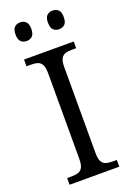

<svg xmlns="http://www.w3.org/2000/svg" viewBox="-170 -969 702 1029"><g transform="rotate(-20 181.0 -454.5)"><path d="M39 0V-38.3H65.3Q87.7 -38.3 103 -43.5Q118.3 -48.7 126.8 -64.3Q135.3 -80 135.3 -113V-601Q135.3 -634 126.8 -649.7Q118.3 -665.3 103 -670.5Q87.7 -675.7 65.3 -675.7H39V-714H322.3V-675.7H297Q275.3 -675.7 259.8 -670.5Q244.3 -665.3 236 -649.7Q227.7 -634 227.7 -601V-113Q227.7 -80 236 -64.3Q244.3 -48.7 259.8 -43.5Q275.3 -38.3 297 -38.3H322.3V0ZM272 -802.3Q253 -802.3 240 -814Q227 -825.7 227 -855.7Q227 -885.3 240 -897Q253 -908.7 272 -908.7Q291 -908.7 304 -897Q317 -885.3 317 -855.7Q317 -825.7 304 -814Q291 -802.3 272 -802.3ZM87 -802.3Q68 -802.3 55 -814Q42 -825.7 42 -855.7Q42 -885.3 55 -897Q68 -908.7 87 -908.7Q105.3 -908.7 118.7 -897Q132 -885.3 132 -855.7Q132 -825.7 118.7 -814Q105.3 -802.3 87 -802.3Z"/></g></svg>

Font: Noto Serif Hentaigana ExtraLight
Style: Regular
Weight: 200
Designer: Kazuhiro Yamada
Foundry: nipponia
Version: Version 1.000